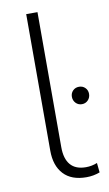

<svg xmlns="http://www.w3.org/2000/svg" viewBox="-81 -725 437 771"><g transform="rotate(-10 138.0 -339.5)"><path d="M83 -126V-683H129V-132Q129 -85 150 -60.5Q171 -36 213 -36Q237 -36 259 -45L263 -6Q237 4 208 4Q147 4 115 -30.5Q83 -65 83 -126ZM241 -288Q226 -288 216 -298.5Q206 -309 206 -324Q206 -339 216 -349Q226 -359 241 -359Q256 -359 266 -349Q276 -339 276 -324Q276 -309 266 -298.5Q256 -288 241 -288Z"/></g></svg>

Font: Montserrat Ace
Style: Light
Weight: 300
Designer: Julieta Ulanovsky
Foundry: Julieta Ulanovsky
Version: Version 1